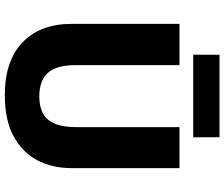

<svg xmlns="http://www.w3.org/2000/svg" viewBox="-87 -833 930 796"><g transform="rotate(90 378.0 -435.0)"><path d="M677 -267Q677 -185 643.5 -123Q610 -61 543.5 -25.5Q477 10 375 10Q231 10 155 -64Q79 -138 79 -266V-714H250V-285Q250 -203 282.5 -168Q315 -133 379 -133Q446 -133 476.5 -169.5Q507 -206 507 -286V-714H677ZM549 -880V-771H207V-880Z"/></g></svg>

Font: Noto Sans Gujarati ExtraBold
Style: Regular
Weight: 800
Designer: Jelle Bosma - Monotype Design Team, Universal Thirst
Foundry: Monotype Imaging Inc.
Version: Version 2.106; ttfautohint (v1.8.4.7-5d5b)